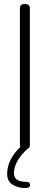

<svg xmlns="http://www.w3.org/2000/svg" viewBox="-20 -751 249 965"><path d="M113 163Q131 163 131 179Q131 194 107 194Q70 194 43 177Q16 160 16 123Q16 51 82 -12Q80 -15 80 -22V-710Q80 -731 105 -731Q130 -731 130 -710V-22Q130 -8 118 -3Q50 60 50 120Q50 163 113 163Z"/></svg>

Font: Dosis
Style: Light
Weight: 300
Designer: Edgar Tolentino, Pablo Impallari, Igino Marini
Foundry: Edgar Tolentino, Pablo Impallari, Igino Marini
Version: Version 1.007